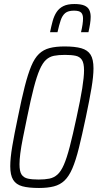

<svg xmlns="http://www.w3.org/2000/svg" viewBox="-20 -927 485 955"><path d="M174 8Q122 8 91 -0.5Q60 -9 45.5 -32.5Q31 -56 31 -100Q31 -140 41 -199.5Q51 -259 69 -344Q87 -434 103 -496.5Q119 -559 135.5 -598.5Q152 -638 174 -659Q196 -680 227 -688Q258 -696 301 -696Q353 -696 384.5 -687Q416 -678 430.5 -655Q445 -632 445 -587Q445 -548 435 -488.5Q425 -429 407 -344Q388 -254 372.5 -191.5Q357 -129 340 -89.5Q323 -50 301 -29Q279 -8 248 0Q217 8 174 8ZM172 -34Q203 -34 225.5 -38.5Q248 -43 265.5 -58.5Q283 -74 297.5 -107Q312 -140 327 -197.5Q342 -255 361 -344Q380 -431 389 -487.5Q398 -544 398 -577Q398 -613 387.5 -629Q377 -645 356.5 -649.5Q336 -654 303 -654Q271 -654 248.5 -649.5Q226 -645 209 -629.5Q192 -614 177.5 -581Q163 -548 148 -490.5Q133 -433 115 -344Q103 -286 94 -241Q85 -196 81 -164Q77 -132 77 -110Q77 -74 87.5 -58.5Q98 -43 119 -38.5Q140 -34 172 -34ZM229 -767Q235 -797 242 -822.5Q249 -848 261.5 -867Q274 -886 295 -896.5Q316 -907 350 -907Q382 -907 399.5 -899.5Q417 -892 424 -877.5Q431 -863 431 -843Q431 -828 428 -808.5Q425 -789 420 -767H383Q388 -788 390.5 -805Q393 -822 393 -835Q393 -855 383.5 -864.5Q374 -874 348 -874Q319 -874 304.5 -862Q290 -850 282 -826.5Q274 -803 266 -767Z"/></svg>

Font: Saira Condensed ExtraLight
Style: Italic
Weight: 250
Width: 3
Italic angle: -12°
Designer: Hector Gatti with collaboration of the Omnibus-Type team
Foundry: Omnibus-Type
Version: Version 1.101